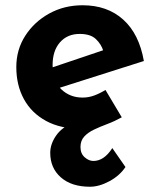

<svg xmlns="http://www.w3.org/2000/svg" viewBox="-20 -478 597 730"><path d="M322 232Q252 232 211.5 196.5Q171 161 171 103Q171 70 193 38Q215 6 256 -10L404 -32Q395 -20 372.5 -10Q350 0 327 6Q304 12 291 12Q211 12 155.5 -18Q100 -48 71 -101Q42 -154 42 -223Q42 -289 76 -342Q110 -395 167 -426.5Q224 -458 294 -458Q388 -458 448.5 -403.5Q509 -349 527 -246L187 -138L156 -214L402 -297L373 -284Q365 -310 344.5 -329.5Q324 -349 283 -349Q236 -349 208 -317Q180 -285 180 -231Q180 -170 213 -138.5Q246 -107 294 -107Q317 -107 338.5 -115Q360 -123 381 -136L443 -32Q416 -17 388 -6.5Q360 4 337 15Q314 26 300 41.5Q286 57 286 81Q286 106 302 120Q318 134 335 134Q355 134 373 122Q391 110 407 85L457 157Q435 190 396 211Q357 232 322 232Z"/></svg>

Font: Reem Kufi Fun
Style: Bold
Weight: 700
Designer: Khaled Hosny
Version: Version 1.005